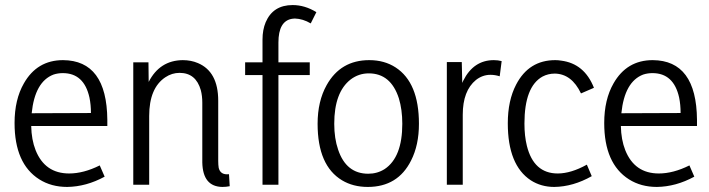

<svg xmlns="http://www.w3.org/2000/svg" viewBox="-20 -737 2828 766"><path d="M397.5 -32.2 377.9 -77.1Q313.5 -44.9 255.9 -44.9Q159.2 -44.9 122.1 -137.7Q105.5 -179.7 104.5 -234.4H408.2V-258.8Q406.2 -496.1 231.4 -497.1Q127.9 -497.1 75.2 -404.3Q38.1 -339.8 38.1 -246.1Q38.1 -84 136.7 -21.5Q184.6 8.8 248 8.8Q324.2 7.8 397.5 -32.2ZM230.5 -445.3Q315.4 -445.3 336.9 -347.7Q342.8 -319.3 342.8 -286.1L106.4 -285.2Q119.1 -411.1 193.4 -439.5Q210.9 -445.3 230.5 -445.3Z M893.6 -42Q859.4 -38.1 852.5 -67.4Q850.6 -79.1 850.6 -94.7V-335Q850.6 -451.2 769.5 -485.4Q742.2 -497.1 709 -497.1Q617.2 -496.1 573.2 -410.2L572.3 -488.3H511.7V0H575.2V-274.4Q575.2 -385.7 639.6 -428.7Q666 -446.3 696.3 -446.3Q761.7 -446.3 781.2 -377Q787.1 -354.5 787.1 -327.1V-88.9Q789.1 7.8 867.2 8.8Q881.8 8.8 896.5 5.9Z M1215.8 -437.5V-488.3H1090.8V-567.4Q1090.8 -653.3 1145.5 -662.1Q1151.4 -663.1 1156.2 -663.1Q1188.5 -662.1 1219.7 -643.6L1242.2 -688.5Q1196.3 -716.8 1147.5 -716.8Q1069.3 -716.8 1040 -648.4Q1027.3 -618.2 1027.3 -579.1V-488.3H958V-437.5H1027.3V0H1090.8V-437.5Z M1449.2 -43.9Q1361.3 -43.9 1329.1 -139.6Q1313.5 -184.6 1313.5 -243.2Q1313.5 -369.1 1378.9 -419.9Q1411.1 -444.3 1451.2 -444.3Q1539.1 -444.3 1571.3 -344.7Q1585 -299.8 1585 -243.2Q1585 -109.4 1514.6 -62.5Q1485.4 -43.9 1449.2 -43.9ZM1453.1 -497.1Q1338.9 -497.1 1283.2 -397.5Q1247.1 -333 1247.1 -243.2Q1247.1 -76.2 1344.7 -17.6Q1388.7 8.8 1447.3 8.8Q1567.4 8.8 1620.1 -96.7Q1651.4 -158.2 1651.4 -243.2Q1651.4 -407.2 1558.6 -467.8Q1513.7 -497.1 1453.1 -497.1Z M1826.2 0V-279.3Q1826.2 -375 1878.9 -418Q1905.3 -438.5 1936.5 -438.5Q1955.1 -438.5 1973.6 -432.6L1981.4 -493.2Q1966.8 -497.1 1950.2 -497.1Q1869.1 -497.1 1828.1 -415Q1826.2 -410.2 1824.2 -406.2L1822.3 -489.3H1762.7V0Z M2340.8 -34.2 2321.3 -80.1Q2257.8 -44.9 2205.1 -44.9Q2109.4 -44.9 2082 -155.3Q2072.3 -194.3 2072.3 -244.1Q2072.3 -391.6 2144.5 -431.6Q2167 -443.4 2193.4 -443.4Q2260.7 -442.4 2297.9 -364.3L2349.6 -386.7Q2311.5 -483.4 2218.8 -495.1Q2207 -497.1 2195.3 -497.1Q2089.8 -497.1 2039.1 -399.4Q2005.9 -335.9 2005.9 -245.1Q2005.9 -78.1 2097.7 -17.6Q2138.7 8.8 2191.4 8.8Q2266.6 7.8 2340.8 -34.2Z M2750 -32.2 2730.5 -77.1Q2666 -44.9 2608.4 -44.9Q2511.7 -44.9 2474.6 -137.7Q2458 -179.7 2457 -234.4H2760.7V-258.8Q2758.8 -496.1 2584 -497.1Q2480.5 -497.1 2427.7 -404.3Q2390.6 -339.8 2390.6 -246.1Q2390.6 -84 2489.3 -21.5Q2537.1 8.8 2600.6 8.8Q2676.8 7.8 2750 -32.2ZM2583 -445.3Q2668 -445.3 2689.5 -347.7Q2695.3 -319.3 2695.3 -286.1L2459 -285.2Q2471.7 -411.1 2545.9 -439.5Q2563.5 -445.3 2583 -445.3Z"/></svg>

Font: Yaldevi Colombo
Style: Regular
Weight: 400
Designer: Sol Matas, Denzil Rajitha, Kosala Senevirathne and Pathum Egodawatta
Foundry: Mooniak
Version: Version 1.020 ; ttfautohint (v1.6)